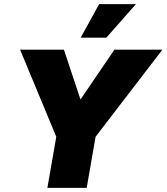

<svg xmlns="http://www.w3.org/2000/svg" viewBox="-20 -908 805 928"><path d="M209 0 252 -247 77 -668H289L369 -427L533 -668H765L442 -247L399 0ZM370 -726 459 -888H637L494 -726Z"/></svg>

Font: Celebes Black
Style: Italic
Weight: 900
Italic angle: -10°
Designer: Anugrah Pasau
Foundry: Lafontype
Version: Version 1.000; ttfautohint (v1.8.4)